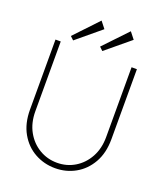

<svg xmlns="http://www.w3.org/2000/svg" viewBox="-154 -950 917 1066"><g transform="rotate(20 304.5 -417.0)"><path d="M505.5 -660H537V-246.5Q537 -165 504 -107Q471 -49 416.5 -18.5Q362 12 297 12Q232 12 177 -18.5Q122 -49 89 -107Q56 -165 56 -246.5V-660H87V-248Q87 -179.5 115.5 -128.2Q144 -77 191.8 -48.5Q239.5 -20 297 -20Q354.5 -20 401.8 -48.5Q449 -77 477.2 -128.2Q505.5 -179.5 505.5 -248ZM149.5 -689 129.5 -708 260.5 -846.5 291.5 -807ZM322 -689 302 -708 433.5 -846.5 464.5 -807Z"/></g></svg>

Font: League Spartan Thin
Style: Regular
Weight: 100
Foundry: The League of Moveable Type
Version: Version 2.002